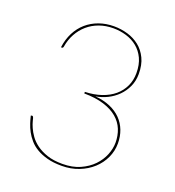

<svg xmlns="http://www.w3.org/2000/svg" viewBox="-131 -811 841 922"><g transform="rotate(20 290.0 -350.0)"><path d="M89.5 -526Q95 -568 112.2 -601.8Q129.5 -635.5 156.5 -659Q183.5 -682.5 218.8 -695.2Q254 -708 295.5 -708Q331.5 -708 365.5 -698Q399.5 -688 426 -667Q452.5 -646 468.5 -612.8Q484.5 -579.5 484.5 -533Q484.5 -497.5 471 -468Q457.5 -438.5 435.5 -416.5Q413.5 -394.5 384.8 -380.2Q356 -366 325.5 -361Q369 -357.5 402.5 -343Q436 -328.5 458.5 -305.5Q481 -282.5 492.8 -251.8Q504.5 -221 504.5 -185Q504.5 -146.5 488.2 -111.5Q472 -76.5 443 -50Q414 -23.5 374 -7.8Q334 8 286.5 8Q244.5 8 212.8 -0.5Q181 -9 157.8 -22.8Q134.5 -36.5 118.8 -54.8Q103 -73 92.5 -92.5Q82 -112 75.8 -131.5Q69.5 -151 65.5 -168L67.5 -169Q69 -170 73 -169.8Q77 -169.5 79.5 -162Q80.5 -158.5 83.8 -145.5Q87 -132.5 94.8 -114.8Q102.5 -97 116.5 -77.2Q130.5 -57.5 153.2 -40.8Q176 -24 208.5 -13Q241 -2 286.5 -2Q338 -2 376.5 -19.2Q415 -36.5 440.8 -63.2Q466.5 -90 479.5 -122.2Q492.5 -154.5 492.5 -185Q492.5 -221 480 -252Q467.5 -283 440.5 -306Q413.5 -329 371.5 -342.2Q329.5 -355.5 270.5 -356V-364Q316.5 -365.5 354 -378.2Q391.5 -391 417.8 -413.2Q444 -435.5 458.2 -465.8Q472.5 -496 472.5 -533Q472.5 -576.5 457.8 -607.8Q443 -639 418.2 -659Q393.5 -679 361.5 -688.5Q329.5 -698 295.5 -698Q256.5 -698 223.5 -686Q190.5 -674 165.5 -652.2Q140.5 -630.5 124 -600.5Q107.5 -570.5 101.5 -534Q100 -526 94.5 -526Z"/></g></svg>

Font: Lato 2
Style: Regular
Weight: 100
Designer: Lukasz Dziedzic with Adam Twardoch and Botio Nikoltchev
Foundry: tyPoland Lukasz Dziedzic
Version: Version 2.015; 2015-08-06; http://www.latofonts.com/